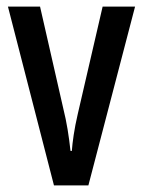

<svg xmlns="http://www.w3.org/2000/svg" viewBox="-20 -653 431 580"><path d="M143 -93H247L388 -633H290L215 -309C204 -262 199 -224 197 -197H193C188 -242 182 -282 171 -326L101 -633H4Z"/></svg>

Font: Noto Sans Kannada UI ExtraCondensed Medium
Style: Regular
Weight: 500
Width: 2
Designer: Jelle Bosma - Monotype Design Team
Foundry: Monotype Imaging Inc.
Version: Version 2.005